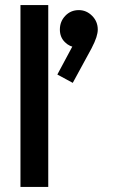

<svg xmlns="http://www.w3.org/2000/svg" viewBox="-20 -740 462 760"><path d="M61 0V-720H171V0ZM268 -412 207 -445 275 -572 312 -582Q306 -570 298 -562Q290 -554 279 -554Q256 -554 236.5 -573.5Q217 -593 217 -623Q217 -655 238.5 -677.5Q260 -700 292 -700Q322 -700 344.5 -677.5Q367 -655 367 -623Q367 -610 361.5 -592.5Q356 -575 342 -548Z"/></svg>

Font: Outfit Thin Medium
Style: Regular
Weight: 500
Version: Version 1.100;gftools[0.9.27]